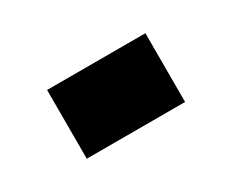

<svg xmlns="http://www.w3.org/2000/svg" viewBox="-41 -258 441 365"><g transform="rotate(-30 179.5 -75.5)"><path d="M71.8 -150.9H287.6V0H71.8Z"/></g></svg>

Font: Black Ops One [rus by aLiNcE]
Style: Regular
Weight: 400
Designer: James Grieshaber
Foundry: James Grieshaber
Version: Version 1.002;May 25, 2024;FontCreator 13.0.0.2680 64-bit